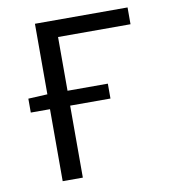

<svg xmlns="http://www.w3.org/2000/svg" viewBox="-76 -722 702 788"><g transform="rotate(-10 275.0 -328.0)"><path d="M206 0V-300H374V-362H206V-586H508V-656H122V-362L42 -358V-300H122V0Z"/></g></svg>

Font: Codetta
Style: Regular
Weight: 400
Italic angle: -11°
Designer: Ulrich Proeller
Foundry: PROSA GmbH
Version: Version 2.00;September 29, 2018;FontCreator 11.5.0.2427 64-b